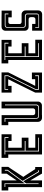

<svg xmlns="http://www.w3.org/2000/svg" viewBox="970 -1850 582 2563"><g transform="rotate(-90 1261.5 -569.0)"><path d="M315.4 -751Q315.4 -751 293 -718.8Q271.5 -686.5 244.1 -644.5Q229.5 -623 214.8 -600.6Q200.2 -579.1 188.5 -560.5Q186.5 -557.6 184.6 -554.7Q182.6 -552.7 180.7 -549.8Q180.7 -549.8 198.2 -524.4Q214.8 -498 236.3 -465.8Q247.1 -448.2 258.8 -430.7Q270.5 -414.1 279.3 -399.4Q281.2 -396.5 282.2 -394.5Q284.2 -392.6 285.2 -390.6Q285.2 -390.6 293.9 -390.6Q303.7 -390.6 313.5 -390.6Q313.5 -390.6 313.5 -360.4Q313.5 -330.1 313.5 -299.8Q313.5 -299.8 283.2 -299.8Q253.9 -299.8 224.6 -299.8Q224.6 -299.8 224.6 -300.8Q224.6 -300.8 224.6 -300.8Q224.6 -300.8 210.9 -325.2Q196.3 -350.6 177.7 -381.8Q168 -398.4 158.2 -415Q147.5 -431.6 139.6 -446.3Q138.7 -448.2 137.7 -450.2Q135.7 -452.1 134.8 -454.1Q134.8 -454.1 134.8 -429.7Q134.8 -404.3 134.8 -373Q134.8 -356.4 134.8 -338.9Q134.8 -322.3 134.8 -307.6Q134.8 -305.7 134.8 -303.7Q134.8 -301.8 134.8 -299.8Q134.8 -299.8 122.1 -299.8Q115.2 -299.8 105.5 -299.8Q75.2 -299.8 44.9 -299.8Q44.9 -299.8 44.9 -373Q44.9 -445.3 44.9 -537.1Q44.9 -586.9 44.9 -636.7Q44.9 -685.5 44.9 -726.6Q44.9 -732.4 44.9 -738.3Q44.9 -744.1 44.9 -750Q44.9 -750 30.3 -750Q14.6 -750 0 -750Q0 -750 0 -762.7Q0 -769.5 0 -779.3Q0 -793.9 0 -808.6Q0 -824.2 0 -838.9Q0 -838.9 14.6 -838.9Q30.3 -838.9 44.9 -838.9Q44.9 -838.9 75.2 -838.9Q105.5 -838.9 134.8 -838.9Q134.8 -838.9 134.8 -806.6Q134.8 -774.4 134.8 -733.4Q134.8 -710.9 134.8 -689.5Q134.8 -668 134.8 -649.4Q134.8 -646.5 134.8 -644.5Q134.8 -641.6 134.8 -638.7Q134.8 -638.7 149.4 -661.1Q164.1 -682.6 182.6 -710Q192.4 -724.6 202.1 -739.3Q211.9 -753.9 220.7 -765.6Q221.7 -767.6 222.7 -769.5Q223.6 -771.5 224.6 -773.4Q224.6 -773.4 224.6 -794.9Q224.6 -817.4 224.6 -839.8Q224.6 -839.8 240.2 -839.8Q254.9 -839.8 269.5 -839.8Q269.5 -839.8 285.2 -839.8Q299.8 -839.8 315.4 -839.8Q315.4 -839.8 315.4 -810.5Q315.4 -780.3 315.4 -751ZM275.4 -795.9Q275.4 -795.9 271.5 -795.9Q268.6 -795.9 264.6 -795.9Q264.6 -795.9 264.6 -784.2Q264.6 -772.5 264.6 -760.7Q264.6 -760.7 237.3 -723.6Q210 -686.5 174.8 -638.7Q156.2 -613.3 137.7 -587.9Q119.1 -563.5 103.5 -542Q101.6 -539.1 99.6 -536.1Q96.7 -533.2 94.7 -530.3Q94.7 -530.3 94.7 -572.3Q94.7 -615.2 94.7 -669.9Q94.7 -699.2 94.7 -727.5Q94.7 -756.8 94.7 -781.2Q94.7 -785.2 94.7 -788.1Q94.7 -792 94.7 -794.9Q94.7 -794.9 94.7 -796.9Q94.7 -797.9 94.7 -799.8Q94.7 -799.8 79.1 -799.8Q63.5 -799.8 46.9 -799.8Q46.9 -799.8 46.9 -798.8Q46.9 -797.9 46.9 -796.9Q46.9 -793 46.9 -790Q46.9 -790 59.6 -790Q72.3 -790 85 -790Q85 -790 85 -718.8Q85 -646.5 85 -555.7Q85 -506.8 85 -458Q85 -409.2 85 -369.1Q85 -363.3 85 -357.4Q85 -351.6 85 -345.7Q85 -345.7 87.9 -345.7Q91.8 -345.7 94.7 -345.7Q94.7 -345.7 94.7 -373Q94.7 -400.4 94.7 -434.6Q94.7 -453.1 94.7 -470.7Q94.7 -489.3 94.7 -503.9Q94.7 -506.8 94.7 -508.8Q94.7 -510.7 94.7 -512.7Q94.7 -512.7 103.5 -525.4Q113.3 -537.1 122.1 -548.8Q122.1 -548.8 142.6 -515.6Q162.1 -481.4 187.5 -438.5Q201.2 -416 214.8 -392.6Q229.5 -370.1 240.2 -350.6Q242.2 -347.7 244.1 -345.7Q245.1 -342.8 247.1 -339.8Q247.1 -339.8 251 -339.8Q252.9 -339.8 254.9 -339.8Q262.7 -339.8 269.5 -339.8Q269.5 -339.8 269.5 -343.8Q269.5 -346.7 269.5 -349.6Q269.5 -349.6 264.6 -349.6Q258.8 -349.6 252.9 -349.6Q252.9 -349.6 232.4 -383.8Q212.9 -417 187.5 -460Q172.9 -482.4 159.2 -505.9Q145.5 -528.3 134.8 -546.9Q132.8 -549.8 130.9 -552.7Q129.9 -555.7 127.9 -557.6Q127.9 -557.6 151.4 -590.8Q175.8 -623 206.1 -664.1Q221.7 -685.5 238.3 -708Q253.9 -729.5 267.6 -747.1Q269.5 -750 271.5 -752.9Q273.4 -755.9 275.4 -757.8Q275.4 -757.8 275.4 -770.5Q275.4 -783.2 275.4 -795.9Z M660.2 -706.1Q660.2 -706.1 660.2 -720.7Q660.2 -735.4 660.2 -750Q660.2 -750 630.9 -750Q600.6 -750 570.3 -750Q570.3 -750 570.3 -720.7Q570.3 -692.4 570.3 -655.3Q570.3 -635.7 570.3 -616.2Q570.3 -595.7 570.3 -579.1Q570.3 -577.1 570.3 -574.2Q570.3 -572.3 570.3 -570.3Q570.3 -570.3 615.2 -570.3Q660.2 -570.3 705.1 -570.3Q705.1 -570.3 705.1 -540Q705.1 -509.8 705.1 -480.5Q705.1 -480.5 660.2 -480.5Q615.2 -480.5 570.3 -480.5Q570.3 -480.5 570.3 -450.2Q570.3 -419.9 570.3 -389.6Q570.3 -389.6 599.6 -389.6Q627.9 -389.6 665 -389.6Q684.6 -389.6 705.1 -389.6Q724.6 -389.6 741.2 -389.6Q743.2 -389.6 746.1 -389.6Q748 -389.6 751 -389.6Q751 -389.6 751 -360.4Q751 -330.1 751 -299.8Q751 -299.8 721.7 -299.8Q692.4 -299.8 655.3 -299.8Q635.7 -299.8 616.2 -299.8Q596.7 -299.8 580.1 -299.8Q577.1 -299.8 575.2 -299.8Q573.2 -299.8 570.3 -299.8Q570.3 -299.8 557.6 -299.8Q550.8 -299.8 541 -299.8Q510.7 -299.8 480.5 -299.8Q480.5 -299.8 480.5 -329.1Q480.5 -357.4 480.5 -394.5Q480.5 -414.1 480.5 -434.6Q480.5 -454.1 480.5 -470.7Q480.5 -472.7 480.5 -475.6Q480.5 -477.5 480.5 -480.5Q480.5 -480.5 480.5 -509.8Q480.5 -540 480.5 -570.3Q480.5 -570.3 480.5 -598.6Q480.5 -627.9 480.5 -665Q480.5 -684.6 480.5 -704.1Q480.5 -723.6 480.5 -740.2Q480.5 -743.2 480.5 -745.1Q480.5 -748 480.5 -750Q480.5 -750 465.8 -750Q450.2 -750 435.5 -750Q435.5 -750 435.5 -763.7Q435.5 -769.5 435.5 -780.3Q435.5 -794.9 435.5 -809.6Q435.5 -824.2 435.5 -839.8Q435.5 -839.8 450.2 -839.8Q464.8 -839.8 479.5 -839.8Q479.5 -839.8 509.8 -839.8Q539.1 -839.8 569.3 -839.8Q569.3 -839.8 598.6 -839.8Q627 -839.8 664.1 -839.8Q683.6 -839.8 704.1 -839.8Q723.6 -839.8 740.2 -839.8Q742.2 -839.8 745.1 -839.8Q747.1 -839.8 750 -839.8Q750 -839.8 750 -809.6Q750 -780.3 750 -750Q750 -750 750 -735.4Q750 -720.7 750 -706.1Q750 -706.1 719.7 -706.1Q690.4 -706.1 660.2 -706.1ZM700.2 -790Q700.2 -790 700.2 -775.4Q700.2 -761.7 700.2 -747.1Q700.2 -747.1 704.1 -747.1Q707 -747.1 710.9 -747.1Q710.9 -747.1 710.9 -764.6Q710.9 -782.2 710.9 -799.8Q710.9 -799.8 709 -799.8Q707 -799.8 705.1 -799.8Q705.1 -799.8 668.9 -799.8Q632.8 -799.8 586.9 -799.8Q562.5 -799.8 537.1 -799.8Q512.7 -799.8 492.2 -799.8Q489.3 -799.8 486.3 -799.8Q483.4 -799.8 480.5 -799.8Q480.5 -799.8 480.5 -798.8Q480.5 -797.9 480.5 -796.9Q480.5 -793 480.5 -790Q480.5 -790 494.1 -790Q506.8 -790 520.5 -790Q520.5 -790 520.5 -716.8Q520.5 -644.5 520.5 -552.7Q520.5 -502.9 520.5 -453.1Q520.5 -404.3 520.5 -363.3Q520.5 -357.4 520.5 -351.6Q520.5 -345.7 520.5 -339.8Q520.5 -339.8 522.5 -339.8Q522.5 -339.8 523.4 -339.8Q527.3 -339.8 530.3 -339.8Q530.3 -339.8 558.6 -339.8Q586.9 -339.8 623 -339.8Q641.6 -339.8 661.1 -339.8Q680.7 -339.8 696.3 -339.8Q698.2 -339.8 701.2 -339.8Q703.1 -339.8 705.1 -339.8Q705.1 -339.8 705.1 -343.8Q705.1 -346.7 705.1 -349.6Q705.1 -349.6 677.7 -349.6Q649.4 -349.6 613.3 -349.6Q594.7 -349.6 575.2 -349.6Q555.7 -349.6 540 -349.6Q537.1 -349.6 535.2 -349.6Q533.2 -349.6 530.3 -349.6Q530.3 -349.6 530.3 -377.9Q530.3 -405.3 530.3 -439.5Q530.3 -459 530.3 -477.5Q530.3 -496.1 530.3 -510.7Q530.3 -513.7 530.3 -515.6Q530.3 -517.6 530.3 -519.5Q530.3 -519.5 574.2 -519.5Q617.2 -519.5 660.2 -519.5Q660.2 -519.5 660.2 -523.4Q660.2 -526.4 660.2 -530.3Q660.2 -530.3 617.2 -530.3Q574.2 -530.3 530.3 -530.3Q530.3 -530.3 530.3 -572.3Q530.3 -614.3 530.3 -667Q530.3 -695.3 530.3 -724.6Q530.3 -752.9 530.3 -776.4Q530.3 -780.3 530.3 -783.2Q530.3 -787.1 530.3 -790Q530.3 -790 558.6 -790Q585.9 -790 620.1 -790Q639.6 -790 658.2 -790Q676.8 -790 691.4 -790Q694.3 -790 696.3 -790Q698.2 -790 700.2 -790Z M1095.7 -839.8Q1095.7 -839.8 1126 -839.8Q1156.2 -839.8 1186.5 -839.8Q1186.5 -839.8 1186.5 -767.6Q1186.5 -695.3 1186.5 -603.5Q1186.5 -553.7 1186.5 -504.9Q1186.5 -455.1 1186.5 -414.1Q1186.5 -408.2 1186.5 -402.3Q1186.5 -396.5 1186.5 -390.6Q1186.5 -390.6 1186.5 -378.9Q1186.5 -366.2 1186.5 -353.5Q1186.5 -353.5 1186.5 -353.5Q1186.5 -353.5 1186.5 -352.5Q1186.5 -331.1 1170.9 -316.4Q1156.2 -300.8 1133.8 -300.8Q1133.8 -300.8 1121.1 -300.8Q1108.4 -300.8 1095.7 -300.8Q1095.7 -300.8 1066.4 -300.8Q1036.1 -300.8 1005.9 -300.8Q1005.9 -300.8 1005.9 -300.8Q1005.9 -300.8 1005.9 -299.8Q1005.9 -299.8 1003.9 -299.8Q1002.9 -299.8 1002 -299.8Q997.1 -299.8 969.7 -299.8Q947.3 -299.8 931.6 -315.4Q916 -331.1 916 -353.5Q916 -353.5 916 -366.2Q916 -378.9 916 -390.6Q916 -390.6 916 -449.2Q916 -506.8 916 -580.1Q916 -620.1 916 -659.2Q916 -698.2 916 -731.4Q916 -736.3 916 -741.2Q916 -745.1 916 -750Q916 -750 901.4 -750Q885.7 -750 871.1 -750Q871.1 -750 871.1 -762.7Q871.1 -769.5 871.1 -779.3Q871.1 -793.9 871.1 -808.6Q871.1 -824.2 871.1 -838.9Q871.1 -838.9 885.7 -838.9Q901.4 -838.9 916 -838.9Q916 -838.9 946.3 -838.9Q976.6 -838.9 1005.9 -838.9Q1005.9 -838.9 1005.9 -833Q1005.9 -826.2 1005.9 -789.1Q1005.9 -773.4 1005.9 -750Q1005.9 -726.6 1005.9 -694.3Q1005.9 -647.5 1005.9 -580.1Q1005.9 -512.7 1005.9 -418Q1005.9 -407.2 1013.7 -398.4Q1021.5 -390.6 1033.2 -390.6Q1033.2 -390.6 1037.1 -390.6Q1042 -390.6 1068.4 -390.6Q1079.1 -390.6 1087.9 -399.4Q1095.7 -407.2 1095.7 -418.9Q1095.7 -418.9 1095.7 -487.3Q1095.7 -554.7 1095.7 -640.6Q1095.7 -687.5 1095.7 -733.4Q1095.7 -780.3 1095.7 -818.4Q1095.7 -823.2 1095.7 -829.1Q1095.7 -835 1095.7 -839.8ZM1115.2 -350.6Q1115.2 -350.6 1079.1 -350.6Q1042 -350.6 1005.9 -350.6Q1005.9 -350.6 1005.9 -349.6Q1005.9 -347.7 1005.9 -345.7Q1005.9 -345.7 1005.9 -347.7Q1005.9 -349.6 1005.9 -350.6Q1005.9 -350.6 1003.9 -350.6Q1001 -350.6 987.3 -350.6Q978.5 -350.6 972.7 -359.4Q965.8 -368.2 965.8 -377Q965.8 -377 965.8 -381.8Q965.8 -386.7 965.8 -390.6Q965.8 -390.6 964.8 -390.6Q962.9 -390.6 960.9 -390.6Q960.9 -390.6 962.9 -390.6Q964.8 -390.6 966.8 -390.6Q966.8 -390.6 966.8 -456.1Q966.8 -521.5 966.8 -603.5Q966.8 -648.4 966.8 -692.4Q966.8 -736.3 966.8 -772.5Q966.8 -778.3 966.8 -784.2Q966.8 -789.1 966.8 -793.9Q966.8 -793.9 966.8 -795.9Q966.8 -796.9 966.8 -798.8Q966.8 -798.8 950.2 -798.8Q933.6 -798.8 917 -798.8Q917 -798.8 917 -797.9Q917 -796.9 917 -795.9Q917 -792 917 -789.1Q917 -789.1 930.7 -789.1Q943.4 -789.1 957 -789.1Q957 -789.1 957 -724.6Q957 -661.1 957 -579.1Q957 -535.2 957 -492.2Q957 -448.2 957 -412.1Q957 -406.2 957 -401.4Q957 -396.5 957 -390.6Q957 -390.6 957 -389.6Q957 -387.7 957 -377Q957 -364.3 965.8 -352.5Q974.6 -340.8 988.3 -340.8Q988.3 -340.8 991.2 -340.8Q992.2 -340.8 994.1 -340.8Q1001 -340.8 1006.8 -340.8Q1006.8 -340.8 1020.5 -340.8Q1034.2 -340.8 1116.2 -340.8Q1128.9 -340.8 1137.7 -352.5Q1147.5 -363.3 1147.5 -376Q1147.5 -376 1145.5 -376Q1143.6 -376 1142.6 -376Q1142.6 -376 1143.6 -376Q1145.5 -376 1147.5 -376Q1147.5 -376 1147.5 -443.4Q1147.5 -510.7 1147.5 -596.7Q1147.5 -642.6 1147.5 -688.5Q1147.5 -734.4 1147.5 -772.5Q1147.5 -777.3 1147.5 -783.2Q1147.5 -789.1 1147.5 -793.9Q1147.5 -793.9 1143.6 -793.9Q1140.6 -793.9 1136.7 -793.9Q1136.7 -793.9 1136.7 -726.6Q1136.7 -659.2 1136.7 -573.2Q1136.7 -528.3 1136.7 -482.4Q1136.7 -435.5 1136.7 -397.5Q1136.7 -392.6 1136.7 -386.7Q1136.7 -380.9 1136.7 -376Q1136.7 -367.2 1129.9 -359.4Q1124 -350.6 1115.2 -350.6Z M1306.6 -839.8Q1306.6 -839.8 1350.6 -839.8Q1394.5 -839.8 1449.2 -839.8Q1479.5 -839.8 1508.8 -839.8Q1538.1 -839.8 1562.5 -839.8Q1566.4 -839.8 1570.3 -839.8Q1573.2 -839.8 1576.2 -839.8Q1576.2 -839.8 1576.2 -810.5Q1576.2 -780.3 1576.2 -751Q1576.2 -751 1547.9 -692.4Q1518.6 -634.8 1481.4 -561.5Q1461.9 -521.5 1442.4 -481.4Q1421.9 -442.4 1406.2 -410.2Q1403.3 -405.3 1401.4 -400.4Q1398.4 -395.5 1396.5 -390.6Q1396.5 -390.6 1426.8 -390.6Q1456.1 -390.6 1485.4 -390.6Q1485.4 -390.6 1485.4 -405.3Q1485.4 -419.9 1485.4 -434.6Q1485.4 -434.6 1515.6 -434.6Q1544.9 -434.6 1574.2 -434.6Q1574.2 -434.6 1574.2 -419.9Q1574.2 -405.3 1574.2 -390.6Q1574.2 -390.6 1574.2 -360.4Q1574.2 -330.1 1574.2 -299.8Q1574.2 -299.8 1535.2 -299.8Q1533.2 -299.8 1531.2 -299.8Q1488.3 -299.8 1433.6 -299.8Q1404.3 -299.8 1374 -299.8Q1344.7 -299.8 1320.3 -299.8Q1316.4 -299.8 1313.5 -299.8Q1309.6 -299.8 1306.6 -299.8Q1306.6 -299.8 1306.6 -313.5Q1306.6 -320.3 1306.6 -330.1Q1306.6 -360.4 1306.6 -390.6Q1306.6 -390.6 1335 -449.2Q1364.3 -506.8 1400.4 -581.1Q1419.9 -620.1 1439.5 -660.2Q1459 -699.2 1475.6 -732.4Q1477.5 -737.3 1480.5 -742.2Q1482.4 -746.1 1484.4 -751Q1484.4 -751 1455.1 -751Q1425.8 -751 1396.5 -751Q1396.5 -751 1396.5 -736.3Q1396.5 -720.7 1396.5 -706.1Q1396.5 -706.1 1366.2 -706.1Q1336.9 -706.1 1306.6 -706.1Q1306.6 -706.1 1306.6 -720.7Q1306.6 -736.3 1306.6 -751Q1306.6 -751 1306.6 -757.8Q1306.6 -764.6 1306.6 -780.3Q1306.6 -810.5 1306.6 -839.8ZM1344.7 -752Q1344.7 -752 1347.7 -752Q1351.6 -752 1354.5 -752Q1354.5 -752 1354.5 -764.6Q1354.5 -777.3 1354.5 -790Q1354.5 -790 1381.8 -790Q1410.2 -790 1445.3 -790Q1463.9 -790 1482.4 -790Q1502 -790 1517.6 -790Q1519.5 -790 1522.5 -790Q1524.4 -790 1526.4 -790Q1526.4 -790 1526.4 -778.3Q1526.4 -765.6 1526.4 -753.9Q1526.4 -753.9 1497.1 -695.3Q1467.8 -636.7 1430.7 -562.5Q1410.2 -522.5 1390.6 -482.4Q1371.1 -442.4 1354.5 -410.2Q1351.6 -405.3 1349.6 -400.4Q1346.7 -395.5 1344.7 -390.6Q1344.7 -390.6 1344.7 -383.8Q1344.7 -379.9 1344.7 -375Q1344.7 -367.2 1344.7 -359.4Q1344.7 -351.6 1344.7 -342.8Q1344.7 -342.8 1344.7 -342.8Q1344.7 -341.8 1344.7 -340.8Q1344.7 -340.8 1374 -340.8Q1375 -340.8 1376 -340.8Q1406.2 -340.8 1445.3 -340.8Q1466.8 -340.8 1488.3 -340.8Q1508.8 -340.8 1526.4 -340.8Q1529.3 -340.8 1531.2 -340.8Q1534.2 -340.8 1537.1 -340.8Q1537.1 -340.8 1537.1 -343.8Q1537.1 -345.7 1537.1 -347.7Q1537.1 -347.7 1537.1 -362.3Q1537.1 -377 1537.1 -390.6Q1537.1 -390.6 1533.2 -390.6Q1530.3 -390.6 1526.4 -390.6Q1526.4 -390.6 1526.4 -377.9Q1526.4 -364.3 1526.4 -350.6Q1526.4 -350.6 1499 -350.6Q1471.7 -350.6 1436.5 -350.6Q1417 -350.6 1398.4 -350.6Q1379.9 -350.6 1363.3 -350.6Q1361.3 -350.6 1359.4 -350.6Q1356.4 -350.6 1354.5 -350.6Q1354.5 -350.6 1354.5 -363.3Q1354.5 -376 1354.5 -387.7Q1354.5 -387.7 1383.8 -446.3Q1413.1 -505.9 1450.2 -580.1Q1470.7 -620.1 1490.2 -660.2Q1510.7 -700.2 1527.3 -733.4Q1529.3 -738.3 1532.2 -743.2Q1534.2 -747.1 1537.1 -752Q1537.1 -752 1537.1 -767.6Q1537.1 -784.2 1537.1 -799.8Q1537.1 -799.8 1533.2 -799.8Q1530.3 -799.8 1526.4 -799.8Q1526.4 -799.8 1497.1 -799.8Q1467.8 -799.8 1430.7 -799.8Q1410.2 -799.8 1390.6 -799.8Q1371.1 -799.8 1354.5 -799.8Q1351.6 -799.8 1349.6 -799.8Q1346.7 -799.8 1344.7 -799.8Q1344.7 -799.8 1344.7 -797.9Q1344.7 -796.9 1344.7 -794.9Q1344.7 -794.9 1344.7 -780.3Q1344.7 -766.6 1344.7 -752Z M1920.9 -706.1Q1920.9 -706.1 1920.9 -720.7Q1920.9 -735.4 1920.9 -750Q1920.9 -750 1891.6 -750Q1861.3 -750 1831.1 -750Q1831.1 -750 1831.1 -720.7Q1831.1 -692.4 1831.1 -655.3Q1831.1 -635.7 1831.1 -616.2Q1831.1 -595.7 1831.1 -579.1Q1831.1 -577.1 1831.1 -574.2Q1831.1 -572.3 1831.1 -570.3Q1831.1 -570.3 1876 -570.3Q1920.9 -570.3 1965.8 -570.3Q1965.8 -570.3 1965.8 -540Q1965.8 -509.8 1965.8 -480.5Q1965.8 -480.5 1920.9 -480.5Q1876 -480.5 1831.1 -480.5Q1831.1 -480.5 1831.1 -450.2Q1831.1 -419.9 1831.1 -389.6Q1831.1 -389.6 1860.4 -389.6Q1888.7 -389.6 1925.8 -389.6Q1945.3 -389.6 1965.8 -389.6Q1985.4 -389.6 2002 -389.6Q2003.9 -389.6 2006.8 -389.6Q2008.8 -389.6 2011.7 -389.6Q2011.7 -389.6 2011.7 -360.4Q2011.7 -330.1 2011.7 -299.8Q2011.7 -299.8 1982.4 -299.8Q1953.1 -299.8 1916 -299.8Q1896.5 -299.8 1877 -299.8Q1857.4 -299.8 1840.8 -299.8Q1837.9 -299.8 1835.9 -299.8Q1834 -299.8 1831.1 -299.8Q1831.1 -299.8 1818.4 -299.8Q1811.5 -299.8 1801.8 -299.8Q1771.5 -299.8 1741.2 -299.8Q1741.2 -299.8 1741.2 -329.1Q1741.2 -357.4 1741.2 -394.5Q1741.2 -414.1 1741.2 -434.6Q1741.2 -454.1 1741.2 -470.7Q1741.2 -472.7 1741.2 -475.6Q1741.2 -477.5 1741.2 -480.5Q1741.2 -480.5 1741.2 -509.8Q1741.2 -540 1741.2 -570.3Q1741.2 -570.3 1741.2 -598.6Q1741.2 -627.9 1741.2 -665Q1741.2 -684.6 1741.2 -704.1Q1741.2 -723.6 1741.2 -740.2Q1741.2 -743.2 1741.2 -745.1Q1741.2 -748 1741.2 -750Q1741.2 -750 1726.6 -750Q1710.9 -750 1696.3 -750Q1696.3 -750 1696.3 -763.7Q1696.3 -769.5 1696.3 -780.3Q1696.3 -794.9 1696.3 -809.6Q1696.3 -824.2 1696.3 -839.8Q1696.3 -839.8 1710.9 -839.8Q1725.6 -839.8 1740.2 -839.8Q1740.2 -839.8 1770.5 -839.8Q1799.8 -839.8 1830.1 -839.8Q1830.1 -839.8 1859.4 -839.8Q1887.7 -839.8 1924.8 -839.8Q1944.3 -839.8 1964.8 -839.8Q1984.4 -839.8 2001 -839.8Q2002.9 -839.8 2005.9 -839.8Q2007.8 -839.8 2010.7 -839.8Q2010.7 -839.8 2010.7 -809.6Q2010.7 -780.3 2010.7 -750Q2010.7 -750 2010.7 -735.4Q2010.7 -720.7 2010.7 -706.1Q2010.7 -706.1 1980.5 -706.1Q1951.2 -706.1 1920.9 -706.1ZM1960.9 -790Q1960.9 -790 1960.9 -775.4Q1960.9 -761.7 1960.9 -747.1Q1960.9 -747.1 1964.8 -747.1Q1967.8 -747.1 1971.7 -747.1Q1971.7 -747.1 1971.7 -764.6Q1971.7 -782.2 1971.7 -799.8Q1971.7 -799.8 1969.7 -799.8Q1967.8 -799.8 1965.8 -799.8Q1965.8 -799.8 1929.7 -799.8Q1893.6 -799.8 1847.7 -799.8Q1823.2 -799.8 1797.9 -799.8Q1773.4 -799.8 1752.9 -799.8Q1750 -799.8 1747.1 -799.8Q1744.1 -799.8 1741.2 -799.8Q1741.2 -799.8 1741.2 -798.8Q1741.2 -797.9 1741.2 -796.9Q1741.2 -793 1741.2 -790Q1741.2 -790 1754.9 -790Q1767.6 -790 1781.2 -790Q1781.2 -790 1781.2 -716.8Q1781.2 -644.5 1781.2 -552.7Q1781.2 -502.9 1781.2 -453.1Q1781.2 -404.3 1781.2 -363.3Q1781.2 -357.4 1781.2 -351.6Q1781.2 -345.7 1781.2 -339.8Q1781.2 -339.8 1783.2 -339.8Q1783.2 -339.8 1784.2 -339.8Q1788.1 -339.8 1791 -339.8Q1791 -339.8 1819.3 -339.8Q1847.7 -339.8 1883.8 -339.8Q1902.3 -339.8 1921.9 -339.8Q1941.4 -339.8 1957 -339.8Q1959 -339.8 1961.9 -339.8Q1963.9 -339.8 1965.8 -339.8Q1965.8 -339.8 1965.8 -343.8Q1965.8 -346.7 1965.8 -349.6Q1965.8 -349.6 1938.5 -349.6Q1910.2 -349.6 1874 -349.6Q1855.5 -349.6 1835.9 -349.6Q1816.4 -349.6 1800.8 -349.6Q1797.9 -349.6 1795.9 -349.6Q1793.9 -349.6 1791 -349.6Q1791 -349.6 1791 -377.9Q1791 -405.3 1791 -439.5Q1791 -459 1791 -477.5Q1791 -496.1 1791 -510.7Q1791 -513.7 1791 -515.6Q1791 -517.6 1791 -519.5Q1791 -519.5 1835 -519.5Q1877.9 -519.5 1920.9 -519.5Q1920.9 -519.5 1920.9 -523.4Q1920.9 -526.4 1920.9 -530.3Q1920.9 -530.3 1877.9 -530.3Q1835 -530.3 1791 -530.3Q1791 -530.3 1791 -572.3Q1791 -614.3 1791 -667Q1791 -695.3 1791 -724.6Q1791 -752.9 1791 -776.4Q1791 -780.3 1791 -783.2Q1791 -787.1 1791 -790Q1791 -790 1819.3 -790Q1846.7 -790 1880.9 -790Q1900.4 -790 1918.9 -790Q1937.5 -790 1952.1 -790Q1955.1 -790 1957 -790Q1959 -790 1960.9 -790Z M2403.3 -519.5Q2403.3 -519.5 2403.3 -519.5Q2403.3 -519.5 2403.3 -518.6Q2403.3 -518.6 2403.3 -505.9Q2403.3 -492.2 2403.3 -478.5Q2403.3 -478.5 2403.3 -448.2Q2403.3 -418 2403.3 -387.7Q2403.3 -387.7 2403.3 -376Q2403.3 -363.3 2403.3 -350.6Q2403.3 -350.6 2403.3 -350.6Q2403.3 -349.6 2403.3 -346.7Q2403.3 -327.1 2388.7 -312.5Q2374 -297.9 2353.5 -297.9Q2353.5 -297.9 2353.5 -297.9Q2353.5 -297.9 2351.6 -297.9Q2351.6 -297.9 2350.6 -297.9Q2350.6 -297.9 2349.6 -297.9Q2349.6 -297.9 2317.4 -297.9Q2316.4 -297.9 2315.4 -297.9Q2280.3 -297.9 2235.4 -297.9Q2211.9 -297.9 2187.5 -297.9Q2164.1 -297.9 2144.5 -297.9Q2141.6 -297.9 2138.7 -297.9Q2135.7 -297.9 2132.8 -297.9Q2132.8 -297.9 2132.8 -328.1Q2132.8 -357.4 2132.8 -386.7Q2132.8 -386.7 2132.8 -387.7Q2132.8 -387.7 2132.8 -387.7Q2132.8 -387.7 2132.8 -402.3Q2132.8 -417 2132.8 -431.6Q2132.8 -431.6 2163.1 -431.6Q2192.4 -431.6 2222.7 -431.6Q2222.7 -431.6 2222.7 -417Q2222.7 -402.3 2222.7 -387.7Q2222.7 -387.7 2230.5 -387.7Q2238.3 -387.7 2285.2 -387.7Q2296.9 -387.7 2305.7 -396.5Q2313.5 -405.3 2313.5 -417Q2313.5 -417 2313.5 -420.9Q2313.5 -424.8 2313.5 -450.2Q2313.5 -461.9 2305.7 -470.7Q2296.9 -478.5 2285.2 -478.5Q2285.2 -478.5 2271.5 -478.5Q2258.8 -478.5 2180.7 -478.5Q2160.2 -478.5 2146.5 -493.2Q2131.8 -507.8 2131.8 -528.3Q2131.8 -528.3 2131.8 -536.1Q2131.8 -544.9 2131.8 -552.7Q2131.8 -552.7 2131.8 -555.7Q2131.8 -557.6 2131.8 -559.6Q2131.8 -565.4 2131.8 -572.3Q2131.8 -572.3 2131.8 -581.1Q2131.8 -585.9 2131.8 -601.6Q2131.8 -618.2 2131.8 -646.5Q2131.8 -670.9 2131.8 -705.1Q2131.8 -740.2 2131.8 -789.1Q2131.8 -809.6 2146.5 -825.2Q2162.1 -839.8 2182.6 -839.8Q2182.6 -839.8 2196.3 -839.8Q2209 -839.8 2221.7 -839.8Q2221.7 -839.8 2251 -839.8Q2279.3 -839.8 2316.4 -839.8Q2335.9 -839.8 2356.4 -838.9Q2376 -838.9 2392.6 -838.9Q2394.5 -838.9 2397.5 -838.9Q2399.4 -838.9 2401.4 -838.9Q2401.4 -838.9 2401.4 -809.6Q2401.4 -779.3 2401.4 -750Q2401.4 -750 2401.4 -750Q2401.4 -749 2401.4 -749Q2401.4 -749 2401.4 -734.4Q2401.4 -718.8 2401.4 -704.1Q2401.4 -704.1 2372.1 -704.1Q2341.8 -704.1 2311.5 -704.1Q2311.5 -704.1 2311.5 -718.8Q2311.5 -734.4 2311.5 -749Q2311.5 -749 2303.7 -749Q2295.9 -749 2249 -749Q2237.3 -749 2229.5 -741.2Q2221.7 -733.4 2221.7 -721.7Q2221.7 -721.7 2221.7 -716.8Q2221.7 -711.9 2221.7 -679.7Q2221.7 -667 2221.7 -647.5Q2221.7 -627.9 2221.7 -599.6Q2221.7 -587.9 2229.5 -580.1Q2238.3 -572.3 2250 -572.3Q2250 -572.3 2283.2 -572.3Q2317.4 -572.3 2350.6 -572.3Q2373 -572.3 2387.7 -556.6Q2403.3 -542 2403.3 -519.5ZM2311.5 -516.6Q2311.5 -516.6 2314.5 -516.6Q2316.4 -516.6 2331.1 -516.6Q2339.8 -516.6 2345.7 -510.7Q2351.6 -504.9 2351.6 -496.1Q2351.6 -496.1 2351.6 -490.2Q2351.6 -484.4 2351.6 -477.5Q2351.6 -477.5 2353.5 -477.5Q2354.5 -477.5 2355.5 -477.5Q2355.5 -477.5 2354.5 -477.5Q2353.5 -477.5 2351.6 -477.5Q2351.6 -477.5 2351.6 -464.8Q2351.6 -451.2 2351.6 -369.1Q2351.6 -360.4 2345.7 -353.5Q2339.8 -347.7 2331.1 -347.7Q2331.1 -347.7 2306.6 -347.7Q2282.2 -347.7 2252 -347.7Q2235.4 -347.7 2218.8 -347.7Q2203.1 -347.7 2189.5 -347.7Q2187.5 -347.7 2185.5 -347.7Q2183.6 -347.7 2181.6 -347.7Q2181.6 -347.7 2181.6 -362.3Q2181.6 -376 2181.6 -389.6Q2181.6 -389.6 2178.7 -389.6Q2174.8 -389.6 2171.9 -389.6Q2171.9 -389.6 2171.9 -382.8Q2171.9 -378.9 2171.9 -373Q2171.9 -356.4 2171.9 -338.9Q2171.9 -338.9 2173.8 -338.9Q2174.8 -338.9 2176.8 -338.9Q2176.8 -338.9 2199.2 -338.9Q2200.2 -338.9 2201.2 -338.9Q2226.6 -338.9 2257.8 -338.9Q2274.4 -338.9 2292 -338.9Q2308.6 -338.9 2323.2 -338.9Q2325.2 -338.9 2327.1 -338.9Q2329.1 -338.9 2331.1 -338.9Q2331.1 -338.9 2331.1 -340.8Q2331.1 -342.8 2331.1 -343.8Q2331.1 -343.8 2331.1 -343.8Q2331.1 -342.8 2331.1 -338.9Q2343.8 -338.9 2352.5 -347.7Q2362.3 -357.4 2362.3 -370.1Q2362.3 -370.1 2360.4 -370.1Q2358.4 -370.1 2356.4 -370.1Q2356.4 -370.1 2358.4 -370.1Q2360.4 -370.1 2362.3 -370.1Q2362.3 -370.1 2362.3 -406.2Q2362.3 -442.4 2362.3 -478.5Q2362.3 -478.5 2362.3 -481.4Q2362.3 -483.4 2362.3 -497.1Q2362.3 -509.8 2352.5 -518.6Q2343.8 -528.3 2331.1 -528.3Q2331.1 -528.3 2324.2 -528.3Q2318.4 -528.3 2311.5 -528.3Q2311.5 -528.3 2297.9 -528.3Q2284.2 -528.3 2203.1 -528.3Q2193.4 -528.3 2187.5 -535.2Q2181.6 -541 2181.6 -551.8Q2181.6 -551.8 2181.6 -584Q2181.6 -615.2 2181.6 -656.2Q2181.6 -677.7 2181.6 -699.2Q2181.6 -720.7 2181.6 -738.3Q2181.6 -741.2 2181.6 -744.1Q2181.6 -746.1 2181.6 -749Q2181.6 -749 2181.6 -749Q2181.6 -750 2181.6 -750Q2181.6 -750 2181.6 -752Q2181.6 -753.9 2181.6 -765.6Q2181.6 -775.4 2188.5 -781.2Q2195.3 -787.1 2206.1 -787.1Q2206.1 -787.1 2210.9 -787.1Q2216.8 -787.1 2221.7 -787.1Q2221.7 -787.1 2265.6 -787.1Q2308.6 -787.1 2351.6 -787.1Q2351.6 -787.1 2351.6 -774.4Q2351.6 -760.7 2351.6 -748Q2351.6 -748 2355.5 -748Q2358.4 -748 2362.3 -748Q2362.3 -748 2362.3 -764.6Q2362.3 -780.3 2362.3 -796.9Q2362.3 -796.9 2358.4 -796.9Q2355.5 -796.9 2351.6 -796.9Q2351.6 -796.9 2308.6 -796.9Q2265.6 -796.9 2221.7 -796.9Q2221.7 -796.9 2219.7 -796.9Q2217.8 -796.9 2206.1 -796.9Q2191.4 -796.9 2181.6 -788.1Q2171.9 -779.3 2171.9 -765.6Q2171.9 -765.6 2171.9 -760.7Q2171.9 -754.9 2171.9 -750Q2171.9 -750 2171.9 -750Q2171.9 -749 2171.9 -749Q2171.9 -749 2171.9 -716.8Q2171.9 -701.2 2171.9 -682.6Q2171.9 -664.1 2171.9 -644.5Q2171.9 -622.1 2171.9 -600.6Q2171.9 -579.1 2171.9 -561.5Q2171.9 -558.6 2171.9 -555.7Q2171.9 -553.7 2171.9 -550.8Q2171.9 -550.8 2173.8 -550.8Q2174.8 -550.8 2176.8 -550.8Q2176.8 -550.8 2175.8 -550.8Q2175.8 -550.8 2171.9 -550.8Q2171.9 -537.1 2180.7 -527.3Q2189.5 -516.6 2203.1 -516.6Q2203.1 -516.6 2311.5 -516.6Z"/></g></svg>

Font: Reach
Style: Inline
Weight: 400
Designer: Billy Harris
Version: Version 1.0